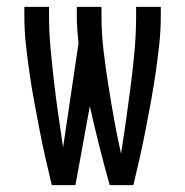

<svg xmlns="http://www.w3.org/2000/svg" viewBox="-20 -540 540 560"><path d="M200 0H131Q121 -41 112 -81.5Q103 -122 95 -163Q87 -204 79.5 -245Q72 -286 66 -327.5Q60 -369 55.5 -410.5Q51 -452 51 -494V-520H123V-494Q123 -446 127.5 -398Q132 -350 137.5 -302Q143 -254 150 -206Q157 -158 164 -110L209 -414Q207 -434 205.5 -454Q204 -474 204 -494V-520H276V-494Q276 -443 282 -392.5Q288 -342 296 -291.5Q304 -241 313 -191Q322 -141 333 -92Q341 -142 348 -192Q355 -242 361.5 -292Q368 -342 372.5 -392.5Q377 -443 377 -494V-520H449V-494Q449 -452 444.5 -410.5Q440 -369 434 -327.5Q428 -286 420.5 -245Q413 -204 405 -163Q397 -122 388 -81.5Q379 -41 369 0H300Q284 -57 269.5 -114.5Q255 -172 242 -230Z"/></svg>

Font: Iosevka Fixed
Style: Regular
Weight: 400
Monospace: yes
Designer: Belleve Invis
Foundry: Belleve Invis
Version: Version 33.2.4